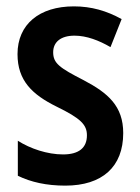

<svg xmlns="http://www.w3.org/2000/svg" viewBox="-20 -573 440 603"><path d="M367 -155C367 -240 319 -281 243 -321C167 -360 147 -374 147 -409C147 -441 171 -461 214 -461C252 -461 291 -446 327 -425L362 -513C315 -539 267 -553 212 -553C104 -553 35 -497 35 -403C35 -320 81 -276 158 -238C234 -201 253 -181 253 -148C253 -109 228 -88 178 -88C129 -88 75 -106 36 -131V-21C77 -1 126 10 185 10C301 10 367 -49 367 -155Z"/></svg>

Font: Noto Sans Ethiopic Cond SemBd
Style: Regular
Weight: 600
Width: 3
Designer: Monotype Design Team
Foundry: Monotype Imaging Inc.
Version: Version 2.102